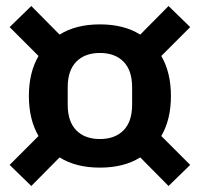

<svg xmlns="http://www.w3.org/2000/svg" viewBox="-20 -668 664 638"><path d="M312 -111Q232 -111 178 -145L84 -50L12 -120L108 -216Q76 -271 76 -349Q76 -427 108 -482L12 -578L84 -648L178 -553Q232 -587 312 -587Q392 -587 446 -553L540 -648L612 -578L516 -482Q548 -427 548 -349Q548 -271 516 -216L612 -120L540 -50L446 -145Q392 -111 312 -111ZM312 -206Q362 -206 390.5 -235Q419 -264 419 -320V-378Q419 -434 390.5 -463Q362 -492 312 -492Q262 -492 233.5 -463Q205 -434 205 -378V-320Q205 -264 233.5 -235Q262 -206 312 -206Z"/></svg>

Font: IBM Plex Sans Devanagari SemiBold
Style: Regular
Weight: 600
Designer: Mike Abbink, Paul van der Laan, Pieter van Rosmalen, Erin McLaughlin
Foundry: Bold Monday
Version: Version 1.1